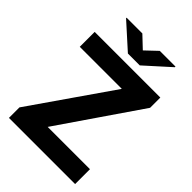

<svg xmlns="http://www.w3.org/2000/svg" viewBox="-258 -1013 1124 1124"><g transform="rotate(45 304.0 -451.0)"><path d="M582 -123V0H34.2V-86.9L381.3 -587.4H33.2V-710.9H576.7V-626L231.9 -123ZM236.8 -901.9 309.1 -833.5 381.3 -901.9H511.2V-896.5L358.4 -758.8H260.3L106.4 -897.5V-901.9Z"/></g></svg>

Font: Vazirmatn RD ExtraBold
Style: Regular
Weight: 800
Designer: Saber Rastikerdar
Foundry: Saber Rastikerdar
Version: Version 32.102